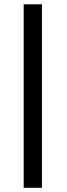

<svg xmlns="http://www.w3.org/2000/svg" viewBox="-20 -737 309 890"><path d="M174.4 -717V133.5H89.8V-717Z"/></svg>

Font: Interface
Style: Bold
Weight: 700
Designer: Rasmus Andersson
Foundry: rsms
Version: Version 1.8